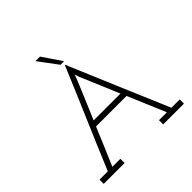

<svg xmlns="http://www.w3.org/2000/svg" viewBox="-222 -1069 1255 1255"><g transform="rotate(-45 406.0 -441.5)"><path d="M228 0V-39H154Q185 -111 210 -170Q235 -229 265 -301H547Q575 -235 602.5 -170Q630 -105 658 -39H585V0H777V-39H700Q626 -214 552.5 -385.5Q479 -557 406 -732Q333 -557 259 -385.5Q185 -214 112 -39H35V0ZM396 -612Q399 -620 401.5 -626Q404 -632 406 -641L415 -612L530 -340H282Q310 -407 339.5 -475.5Q369 -544 396 -612ZM419 -750Q396 -783 374 -816.5Q352 -850 329 -883H287Q312 -850 336.5 -816.5Q361 -783 386 -750Z"/></g></svg>

Font: Josefin Slab Thin
Style: Regular
Weight: 400
Version: Version 2.000